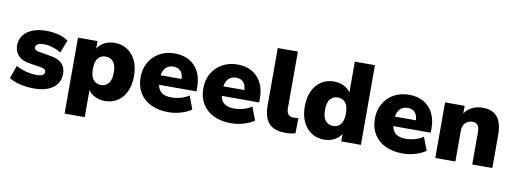

<svg xmlns="http://www.w3.org/2000/svg" viewBox="-67 -1099 4484 1673"><g transform="rotate(10 2175.0 -262.5)"><path d="M248 11Q180 11 122.5 -3Q65 -17 25 -42L66 -157Q103 -136 152 -122.5Q201 -109 249 -109Q286 -109 302 -119.5Q318 -130 318 -147Q318 -162 307.5 -169.5Q297 -177 278 -181L167 -199Q105 -209 71 -244Q37 -279 37 -335Q37 -387 66 -424.5Q95 -462 147 -482.5Q199 -503 266 -503Q319 -503 371 -490.5Q423 -478 462 -450L418 -337Q389 -357 346 -370.5Q303 -384 269 -384Q228 -384 211 -372.5Q194 -361 194 -345Q194 -318 231 -312L342 -293Q406 -283 440.5 -249.5Q475 -216 475 -159Q475 -78 413 -33.5Q351 11 248 11Z M548 180V-492H721V-425Q741 -461 782 -482Q823 -503 872 -503Q935 -503 983.5 -472Q1032 -441 1059.5 -383.5Q1087 -326 1087 -246Q1087 -167 1060 -109Q1033 -51 984.5 -20Q936 11 872 11Q826 11 786.5 -8Q747 -27 726 -59V180ZM816 -120Q856 -120 882 -150Q908 -180 908 -246Q908 -313 882 -342.5Q856 -372 816 -372Q775 -372 749 -342.5Q723 -313 723 -246Q723 -180 749 -150Q775 -120 816 -120Z M1436 11Q1346 11 1280.5 -20.5Q1215 -52 1180 -110Q1145 -168 1145 -247Q1145 -322 1178.5 -380Q1212 -438 1270.5 -470.5Q1329 -503 1404 -503Q1478 -503 1532.5 -472Q1587 -441 1616.5 -383.5Q1646 -326 1646 -249V-210H1315Q1324 -162 1355 -141Q1386 -120 1441 -120Q1479 -120 1520.5 -131.5Q1562 -143 1594 -165L1638 -48Q1600 -21 1545 -5Q1490 11 1436 11ZM1412 -388Q1372 -388 1346.5 -364Q1321 -340 1314 -294H1500Q1497 -341 1474.5 -364.5Q1452 -388 1412 -388Z M1991 11Q1901 11 1835.5 -20.5Q1770 -52 1735 -110Q1700 -168 1700 -247Q1700 -322 1733.5 -380Q1767 -438 1825.5 -470.5Q1884 -503 1959 -503Q2033 -503 2087.5 -472Q2142 -441 2171.5 -383.5Q2201 -326 2201 -249V-210H1870Q1879 -162 1910 -141Q1941 -120 1996 -120Q2034 -120 2075.5 -131.5Q2117 -143 2149 -165L2193 -48Q2155 -21 2100 -5Q2045 11 1991 11ZM1967 -388Q1927 -388 1901.5 -364Q1876 -340 1869 -294H2055Q2052 -341 2029.5 -364.5Q2007 -388 1967 -388Z M2472 11Q2370 11 2324 -40.5Q2278 -92 2278 -196V-705H2456V-202Q2456 -132 2520 -132Q2530 -132 2540.5 -133Q2551 -134 2561 -136L2559 0Q2519 11 2472 11Z M2813 11Q2750 11 2701.5 -20Q2653 -51 2625.5 -109Q2598 -167 2598 -246Q2598 -326 2625.5 -383.5Q2653 -441 2701.5 -472Q2750 -503 2813 -503Q2860 -503 2899.5 -483.5Q2939 -464 2960 -433V-705H3138V0H2964V-68Q2945 -32 2904 -10.5Q2863 11 2813 11ZM2870 -120Q2910 -120 2936 -150Q2962 -180 2962 -246Q2962 -313 2936 -342.5Q2910 -372 2870 -372Q2829 -372 2803 -342.5Q2777 -313 2777 -246Q2777 -180 2803 -150Q2829 -120 2870 -120Z M3509 11Q3419 11 3353.5 -20.5Q3288 -52 3253 -110Q3218 -168 3218 -247Q3218 -322 3251.5 -380Q3285 -438 3343.5 -470.5Q3402 -503 3477 -503Q3551 -503 3605.5 -472Q3660 -441 3689.5 -383.5Q3719 -326 3719 -249V-210H3388Q3397 -162 3428 -141Q3459 -120 3514 -120Q3552 -120 3593.5 -131.5Q3635 -143 3667 -165L3711 -48Q3673 -21 3618 -5Q3563 11 3509 11ZM3485 -388Q3445 -388 3419.5 -364Q3394 -340 3387 -294H3573Q3570 -341 3547.5 -364.5Q3525 -388 3485 -388Z M3796 0V-492H3969V-425Q3995 -463 4036 -483Q4077 -503 4128 -503Q4216 -503 4258.5 -451Q4301 -399 4301 -291V0H4123V-284Q4123 -329 4107.5 -348Q4092 -367 4062 -367Q4022 -367 3998 -341.5Q3974 -316 3974 -273V0Z"/></g></svg>

Font: Nunito Sans Black
Style: Regular
Weight: 900
Designer: Vernon Adams
Foundry: Vernon Adams
Version: Version 3.006; ttfautohint (v1.8.3)